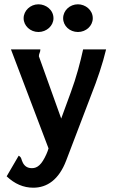

<svg xmlns="http://www.w3.org/2000/svg" viewBox="-20 -697 540 894"><path d="M404 -253C433 -326 458 -400 474 -467H367C355 -411 335 -335 310 -268L265 -145L161 -435C161 -448 168 -453 168 -467H31L206 -6C203 4 200 12 196 21C174 70 154 86 129 86C109 86 96 78 87 62C78 46 82 36 67 28L11 124C48 159 89 177 135 177C199 177 254 140 288 51ZM159 -677C121 -677 90 -647 90 -612C90 -577 121 -548 159 -548C197 -548 229 -577 229 -612C229 -651 194 -677 159 -677ZM343 -677C305 -677 274 -648 274 -612C274 -576 305 -548 343 -548C381 -548 412 -577 412 -612C412 -651 377 -677 343 -677Z"/></svg>

Font: Inconsolata
Style: Bold
Weight: 700
Monospace: yes
Designer: Raph Levien, Kirill Tkachev(cyreal.org)
Foundry: Raph Levien, Kirill Tkachev(cyreal.org)
Version: Version 1.014